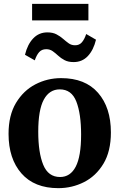

<svg xmlns="http://www.w3.org/2000/svg" viewBox="-20 -968 622 999"><path d="M24.5 -271.5Q24.5 -368 63.2 -432.5Q102 -497 164.2 -529.2Q226.5 -561.5 298 -561.5Q423.5 -561.5 490.2 -485Q557 -408.5 557 -279Q557 -180.5 518.2 -116.2Q479.5 -52 417.2 -20.5Q355 11 283.5 11Q159 11 91.8 -65.5Q24.5 -142 24.5 -271.5ZM292.5 -47Q346 -47 374 -100.8Q402 -154.5 402 -267.5Q402 -376 377.2 -439.5Q352.5 -503 291 -503Q237 -503 208 -449.8Q179 -396.5 179 -282.5Q179 -174 205 -110.5Q231 -47 292.5 -47ZM110 -683Q123 -737 152.8 -768.2Q182.5 -799.5 226.5 -799.5Q255 -799.5 274.2 -789.2Q293.5 -779 308.2 -766Q323 -753 337.2 -742.8Q351.5 -732.5 370 -732.5Q392.5 -732 406 -747.8Q419.5 -763.5 428.5 -791L479.5 -761.5Q466.5 -707.5 437 -676.2Q407.5 -645 363 -645Q335 -645 316 -655Q297 -665 282.5 -678.5Q268 -692 253.8 -702Q239.5 -712 220.5 -712Q197 -712 183.5 -696.5Q170 -681 161 -654ZM440 -948V-862H147V-948Z"/></svg>

Font: Merriweather Text Regular
Style: Bold
Weight: 700
Designer: Eben Sorkin
Foundry: Eben Sorkin
Version: Version 2.100; ttfautohint (v1.7.19-72a1) -l 8 -r 50 -G 200 